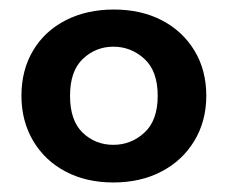

<svg xmlns="http://www.w3.org/2000/svg" viewBox="-20 -732 480 403"><path d="M218 -349Q161 -349 117.5 -372Q74 -395 49.5 -436.5Q25 -478 25 -531Q25 -585 49.5 -626Q74 -667 118 -689.5Q162 -712 219 -712Q276 -712 319.5 -689.5Q363 -667 388 -626Q413 -585 413 -531Q413 -478 388 -436.5Q363 -395 319 -372Q275 -349 218 -349ZM218 -428Q255 -428 283 -453.5Q311 -479 311 -531Q311 -583 283 -608.5Q255 -634 218 -634Q181 -634 154 -608.5Q127 -583 127 -531Q127 -479 153.5 -453.5Q180 -428 218 -428Z"/></svg>

Font: Host Grotesk Light
Style: Bold
Weight: 700
Version: Version 1.003